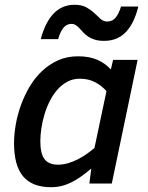

<svg xmlns="http://www.w3.org/2000/svg" viewBox="-20 -760 612 795"><path d="M38.1 -167Q38.1 -203.1 45.2 -243.9Q52.2 -284.7 66.7 -324.7Q81.1 -364.7 102.8 -401.4Q124.5 -438 154.1 -465.8Q183.6 -493.7 220.7 -510.3Q257.8 -526.9 303.2 -526.9Q349.1 -526.9 382.3 -512.7Q415.5 -498.5 439 -472.2L448.2 -512.2H549.8L442.9 0H350.1L357.9 -62Q335.9 -43.5 315.9 -29.3Q295.9 -15.1 275.9 -5.1Q255.9 4.9 235.1 10Q214.4 15.1 190.9 15.1Q113.8 15.1 75.9 -29.5Q38.1 -74.2 38.1 -167ZM420.9 -382.8Q400.4 -405.8 373.3 -419.9Q346.2 -434.1 310.1 -434.1Q282.2 -434.1 259.3 -421.9Q236.3 -409.7 218.3 -389.4Q200.2 -369.1 186.8 -342.8Q173.3 -316.4 164.6 -287.6Q155.8 -258.8 151.4 -229.5Q147 -200.2 147 -174.8Q147 -123.5 164.6 -100.8Q182.1 -78.1 220.2 -78.1Q240.7 -78.1 261 -84Q281.2 -89.8 300.8 -99.6Q320.3 -109.4 337.9 -121.8Q355.5 -134.3 371.1 -147ZM148.9 -598.1Q157.2 -630.4 169.9 -656.5Q182.6 -682.6 199.7 -701.4Q216.8 -720.2 239 -730.2Q261.2 -740.2 288.6 -740.2Q318.8 -740.2 337.9 -729.5Q356.9 -718.8 370.8 -705.6Q384.8 -692.4 396.5 -681.6Q408.2 -670.9 423.8 -670.9Q446.3 -670.9 459.7 -688.2Q473.1 -705.6 481 -732.9H552.7Q544.9 -700.7 532.7 -674.6Q520.5 -648.4 503.4 -629.6Q486.3 -610.8 463.4 -600.8Q440.4 -590.8 410.6 -590.8Q388.2 -590.8 372.1 -595.9Q356 -601.1 344.5 -608.9Q333 -616.7 324.7 -626Q316.4 -635.3 308.8 -643.1Q301.3 -650.9 293.7 -656Q286.1 -661.1 275.9 -661.1Q255.4 -661.1 242.2 -644.3Q229 -627.4 220.7 -598.1Z"/></svg>

Font: Clear Sans Medium
Style: Italic
Weight: 500
Italic angle: -12°
Foundry: Intel Corporation
Version: Version 1.00